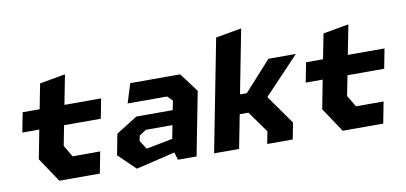

<svg xmlns="http://www.w3.org/2000/svg" viewBox="-72 -998 2623 1241"><g transform="rotate(-10 1240.0 -377.0)"><path d="M230.5 0.5H496.5L523.5 -140H342.5L297.5 -216L323 -347.5H564L589 -476.5H348L386 -670.5L217.5 -640.5L185.5 -476.5H74L49 -347.5H160.5L124 -159Z M1009 0H1131.5L1212.5 -416.5L1119 -541H791.5L752 -414.5H1011L1043.5 -382L1031.5 -321.5H792.5L653 -233.5L626.5 -96.5L738 11L994.5 -50ZM786.5 -162 793 -196.5 839 -226.5H1013L996 -139L822.5 -105.5Z M1595 0H1762.5L1783.5 -107.5L1648.5 -298.5L1878.5 -541H1698.5L1522 -346H1477.5L1559 -765L1389.5 -735L1246.5 0H1410.5L1453.5 -220.5H1510.5L1610.5 -80.5Z M2090.5 0.5H2356.5L2383.5 -140H2202.5L2157.5 -216L2183 -347.5H2424L2449 -476.5H2208L2246 -670.5L2077.5 -640.5L2045.5 -476.5H1934L1909 -347.5H2020.5L1984 -159Z"/></g></svg>

Font: Monaspace Krypton ExtraBold
Style: Italic
Weight: 800
Italic angle: -11°
Designer: Riley Cran & the Lettermatic Team
Foundry: Lettermatic
Version: Version 1.101 (Monaspace Krypton)